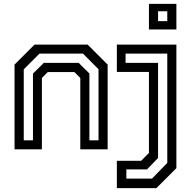

<svg xmlns="http://www.w3.org/2000/svg" viewBox="-20 -770 992 990"><path d="M55 0V-437L158 -540H432L535 -437V0H394V-368L363.5 -398.5H226.5L196 -368V0ZM102.5 -46.5H150V-390.5L206 -446H385.5L441 -391V-46.5H488V-413L408 -493.5H183.5L102.5 -412.5ZM582.5 200V59H708L748 18.5V-399H582.5V-540H889.5V97L786.5 200ZM631.5 151H763.5L842.5 70V-493.5H627.5V-446H795V44.5L738 103.5H631.5ZM748 -618V-750H889.5V-618ZM795 -661H842.5V-712H795Z"/></svg>

Font: Tourney Medium
Style: Regular
Weight: 500
Designer: Tyler Finck
Foundry: Etcetera Type Co
Version: Version 1.015